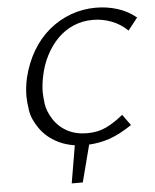

<svg xmlns="http://www.w3.org/2000/svg" viewBox="-60 -761 823 1018"><g transform="rotate(-5 351.0 -251.5)"><path d="M280 207 314 7Q267 0 228 -19Q167 -49 131 -100Q95 -151 88 -198.5Q81 -246 81 -273Q81 -319 92 -370Q111 -449 148.5 -512.5Q186 -576 239 -620Q292 -664 355.5 -687Q419 -710 488 -710Q548 -710 603.5 -692.5Q659 -675 702 -639L651 -574Q613 -611 565 -629Q517 -647 467 -647Q412 -647 364.5 -627Q317 -607 280 -570Q243 -533 216.5 -482Q190 -431 178 -370Q169 -326 169 -287Q169 -265 174 -226Q179 -187 206.5 -143.5Q234 -100 279.5 -75.5Q325 -51 386 -51Q443 -51 487.5 -72.5Q532 -94 578 -132L620 -74Q554 -29 494 -9Q443 7 390 10L339 207Z"/></g></svg>

Font: Isabella Sans
Style: Italic
Weight: 400
Italic angle: -12°
Designer: Christian Thalmann (Catharsis Fonts), Cristiano Sobral
Foundry: The Isabella Sans Project Authors
Version: Version 2.026; ttfautohint (v1.8.4.7-5d5b-dirty)